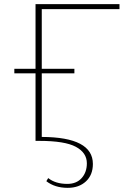

<svg xmlns="http://www.w3.org/2000/svg" viewBox="-20 -678 628 924"><path d="M181 -634V-347H338V-325H181V-19Q427 -18 427 111Q427 164 393.5 195Q360 226 306 226Q244 226 203 194L212 179Q247 207 304 207Q348 207 373 179Q398 151 398 108Q398 57 345 28.5Q292 0 169 0H151V-325H49V-347H151V-658H555V-634Z"/></svg>

Font: Ysabeau Extralight
Style: Regular
Weight: 200
Designer: Christian Thalmann (Catharsis Fonts)
Version: Version 0.003